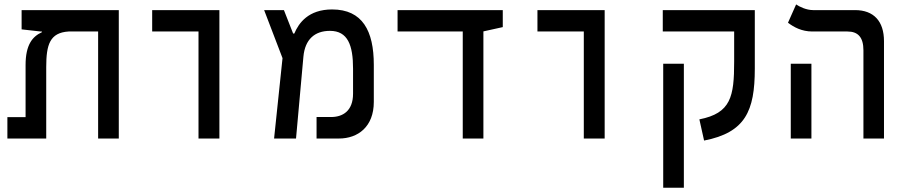

<svg xmlns="http://www.w3.org/2000/svg" viewBox="-20 -632 4142 876"><path d="M522 0V-585.9H78.6V-498L165 -488.3H170.9V-484.9C128.9 -465.8 96.7 -428.7 96.7 -335.4V-97.7H13.7V0H190.9V-326.2C190.9 -428.7 207.5 -482.9 293 -488.3H427.7V0Z M885.7 0H981V-585.9H674.3V-488.3H885.7Z M1230.5 0H1330.6L1364.3 -373.5C1371.6 -452.1 1415.5 -491.2 1485.4 -491.2C1566.9 -491.2 1590.8 -425.8 1590.8 -318.8V-204.6C1590.8 -125 1543 -98.1 1490.7 -98.1H1424.3V0H1526.4C1613.3 0 1685.5 -53.7 1685.5 -167V-336.4C1685.5 -491.2 1633.8 -588.9 1495.1 -588.9C1387.2 -588.9 1342.8 -526.9 1322.8 -479H1317.4L1275.4 -585.9H1185.1L1269 -366.7Z M2091.3 0H2185.5V-488.8L2273.9 -508.3V-585.9H1793.9V-488.3H2091.3Z M2643.6 0H2738.8V-585.9H2432.1V-488.3H2643.6Z M3423.8 -585.9H3003.9V-488.3H3329.6V-351.1C3329.6 -190.9 3314.9 -115.7 3170.9 -87.4L3192.4 9.3C3380.4 -27.3 3423.8 -125.5 3423.8 -318.4ZM3100.1 224.6V-341.3H3005.9V224.6Z M3919.4 0H4013.2V-444.3C4013.2 -535.2 3966.3 -585.9 3881.3 -585.9H3689.9C3658.7 -585.9 3627 -601.6 3612.3 -611.8L3575.2 -528.3C3601.6 -508.3 3637.7 -488.3 3686 -488.3H3846.7C3895.5 -488.3 3919.4 -460.9 3919.4 -402.3ZM3587.9 0H3682.1V-341.3H3587.9Z"/></svg>

Font: Cascadia Code PL
Style: Regular
Weight: 400
Monospace: yes
Designer: Aaron Bell
Foundry: Saja Typeworks
Version: Version 2404.023